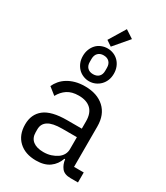

<svg xmlns="http://www.w3.org/2000/svg" viewBox="-227 -1023 981 1132"><g transform="rotate(30 264.0 -457.5)"><path d="M259 -790 222 -815 290 -927 345 -891ZM249 -549Q228 -549 208 -557.5Q188 -566 174 -581Q160 -596 152 -616Q144 -636 144 -661Q144 -685 152 -705.5Q160 -726 174 -741Q188 -756 208 -764Q228 -772 249 -772Q271 -772 290.5 -764Q310 -756 324.5 -741Q339 -726 347 -705.5Q355 -685 355 -661Q355 -636 347 -616Q339 -596 324.5 -581Q310 -566 290.5 -557.5Q271 -549 249 -549ZM249 -597Q274 -597 288 -611Q302 -625 302 -650V-671Q302 -696 288 -710.5Q274 -725 249 -725Q225 -725 211 -710.5Q197 -696 197 -671V-650Q197 -625 211 -611Q225 -597 249 -597ZM441 0Q399 0 380.5 -23.5Q362 -47 358 -81H353Q338 -38 303.5 -13Q269 12 212 12Q138 12 94.5 -29Q51 -70 51 -141Q51 -210 99 -248Q147 -286 253 -286H353V-336Q353 -391 324 -418.5Q295 -446 241 -446Q194 -446 164 -426Q134 -406 116 -372L67 -411Q76 -431 91.5 -449.5Q107 -468 129.5 -482Q152 -496 181 -504Q210 -512 246 -512Q329 -512 377.5 -467.5Q426 -423 426 -343V-68H492V0ZM225 -53Q253 -53 276 -60.5Q299 -68 316.5 -80Q334 -92 343.5 -109Q353 -126 353 -146V-228H253Q188 -228 158 -208.5Q128 -189 128 -152V-132Q128 -93 153.5 -73Q179 -53 225 -53Z"/></g></svg>

Font: PlemolJP
Style: Regular
Weight: 400
Monospace: yes
Version: v2.0.4; ttfautohint (v1.8.4.7-5d5b-dirty) -l 6 -r 45 -G 200 